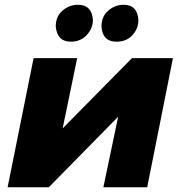

<svg xmlns="http://www.w3.org/2000/svg" viewBox="-20 -786 758 806"><path d="M121 -542H304L243 -247L534 -542H706L598 0H414L476 -296L185 0H12ZM277 -611Q220 -611 214 -675Q214 -717 242.5 -741.5Q271 -766 307 -766Q366 -766 370 -702Q370 -667 344.2 -639Q318.5 -611 277 -611ZM469 -611Q410 -611 406 -675Q406 -717 434.5 -741.5Q463 -766 499 -766Q557 -766 561 -702Q561 -666 536 -638.5Q511 -611 469 -611Z"/></svg>

Font: Argentum Sans
Style: Bold Italic
Weight: 700
Italic angle: -11°
Designer: Julieta Ulanovsky (font), Cristiano Sobral (main changes and remaster)
Foundry: Julieta Ulanovsky (font), Cristiano Sobral (main changes and remaster)
Version: Version 2.007;June 15, 2022;FontCreator 14.0.0.2814 64-bit; 